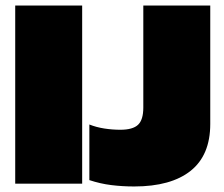

<svg xmlns="http://www.w3.org/2000/svg" viewBox="-20 -664 810 694"><path d="M465 10Q422 10 382 5Q342 0 303 -13V-214Q328 -204 357 -199.5Q386 -195 415 -195Q460 -195 479 -213Q498 -231 498 -275V-644H740V-216Q740 -103 669 -46.5Q598 10 465 10ZM35 0V-644H277V0Z"/></svg>

Font: Boz Display
Style: Regular
Weight: 900
Version: Version 2.000; ttfautohint (v1.8.3)